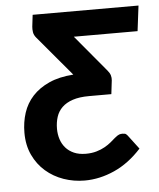

<svg xmlns="http://www.w3.org/2000/svg" viewBox="-49 -691 613 741"><g transform="rotate(-5 257.5 -320.5)"><path d="M33.7 -197.3Q33.7 -238.3 45.4 -274.4Q57.1 -310.5 82.5 -338.1Q107.9 -365.7 147 -383.3Q186 -400.9 241.2 -404.8L111.8 -558.6Q102.1 -569.8 100.3 -581.5Q98.6 -593.3 99.6 -603L105 -648.4H515.1L502.9 -550.3H255.9L374.5 -408.2Q382.8 -398.4 385.5 -388.9Q388.2 -379.4 387.2 -370.1L380.9 -316.9H294.4Q256.8 -316.9 231.2 -308.3Q205.6 -299.8 189.7 -284.4Q173.8 -269 167 -247.8Q160.2 -226.6 160.2 -201.7Q160.2 -180.7 166.3 -161.6Q172.4 -142.6 185.1 -127.9Q197.8 -113.3 217.3 -104.7Q236.8 -96.2 263.2 -96.2Q286.1 -96.2 304.4 -101.6Q322.8 -106.9 336.9 -115Q351.1 -123 361.6 -131.8Q372.1 -140.6 379.9 -147.5Q391.6 -157.2 397.7 -159.2Q403.8 -161.1 410.2 -161.1Q414.1 -161.1 419.2 -160.2Q424.3 -159.2 429.7 -152.3L470.7 -98.1Q422.4 -44.9 365.2 -19.3Q308.1 6.3 250 6.3Q207.5 6.3 168.5 -7.3Q129.4 -21 99.4 -47.1Q69.3 -73.2 51.5 -111.1Q33.7 -148.9 33.7 -197.3Z"/></g></svg>

Font: Carlito
Style: Bold Italic
Weight: 700
Italic angle: -7°
Designer: Lukasz Dziedzic
Foundry: tyPoland Lukasz Dziedzic
Version: Version 1.104